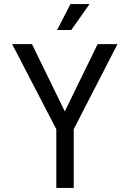

<svg xmlns="http://www.w3.org/2000/svg" viewBox="-20 -928 640 948"><path d="M258 0V-290L40 -710H138L300 -378L462 -710H560L344 -290V0ZM262 -780 328 -908H422L332 -780Z"/></svg>

Font: Geist Mono
Style: Regular
Weight: 400
Monospace: yes
Designer: Basement.studio, Andrés Briganti, Mateo Zaragoza
Foundry: Basement.studio, Vercel, Andrés Briganti, Guido Ferreyra, Mateo Zaragoza
Version: Version 1.500; ttfautohint (v1.8.4.7-5d5b)